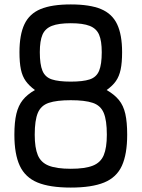

<svg xmlns="http://www.w3.org/2000/svg" viewBox="-20 -834 640 868"><path d="M300 14Q205 14 149.5 -9Q94 -32 69.5 -84.5Q45 -137 45 -225Q45 -282 54 -319.5Q63 -357 83 -382Q103 -407 138 -427Q112 -446 96.5 -467.5Q81 -489 74.5 -520Q68 -551 68 -598Q68 -677 90.5 -724.5Q113 -772 163.5 -793Q214 -814 300 -814Q386 -814 436.5 -793Q487 -772 509.5 -724.5Q532 -677 532 -598Q532 -551 525.5 -520Q519 -489 504 -467.5Q489 -446 462 -427Q497 -407 517.5 -382Q538 -357 546.5 -319.5Q555 -282 555 -225Q555 -137 531 -84.5Q507 -32 451 -9Q395 14 300 14ZM300 -71Q364 -71 399.5 -85Q435 -99 449 -132.5Q463 -166 463 -225Q463 -290 449 -323.5Q435 -357 399.5 -369Q364 -381 300 -381Q236 -381 200.5 -369Q165 -357 151 -323.5Q137 -290 137 -225Q137 -166 151 -132.5Q165 -99 200.5 -85Q236 -71 300 -71ZM300 -465Q355 -465 385.5 -475Q416 -485 428 -514Q440 -543 440 -598Q440 -649 428 -677Q416 -705 385.5 -717Q355 -729 300 -729Q245 -729 214.5 -717Q184 -705 172 -677Q160 -649 160 -598Q160 -543 172 -514Q184 -485 214.5 -475Q245 -465 300 -465Z"/></svg>

Font: Victor Mono Thin SemiBold
Style: Regular
Weight: 600
Monospace: yes
Version: Version 1.561;gftools[0.9.30]